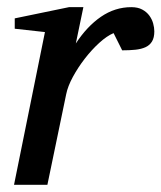

<svg xmlns="http://www.w3.org/2000/svg" viewBox="-20 -514 449 534"><path d="M409.2 -426.8Q409.2 -409.2 402.8 -398.7Q396.5 -388.2 384.8 -382.8Q373 -377.4 356.7 -375.7Q340.3 -374 319.8 -374L295.9 -421.9Q277.3 -414.1 256.1 -394.8Q234.9 -375.5 215.8 -350.8Q196.8 -326.2 182.6 -300Q168.5 -273.9 164.1 -252L111.8 0H19L105 -424.8L21 -434.1V-462.9L171.9 -494.1H211.9L190.9 -393.1Q221.7 -440.4 260.7 -467.3Q299.8 -494.1 345.2 -494.1Q363.3 -494.1 375.5 -487.5Q387.7 -481 395.3 -470.7Q402.8 -460.4 406 -448.7Q409.2 -437 409.2 -426.8Z"/></svg>

Font: Charis SIL Viet
Style: Italic
Weight: 400
Italic angle: -11°
Foundry: SIL International
Version: Version 5.000